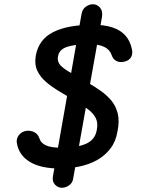

<svg xmlns="http://www.w3.org/2000/svg" viewBox="-20 -792 669 907"><path d="M262 4Q173 4 121.5 -27Q70 -58 60 -114Q56 -134 66.5 -150Q77 -166 96 -172Q116 -178 137 -170Q158 -162 166 -139Q172 -117 196.5 -105.5Q221 -94 273 -94Q342 -94 385.5 -112.5Q429 -131 437 -177Q444 -211 432.5 -234Q421 -257 393.5 -277.5Q366 -298 323 -323Q293 -341 260 -360.5Q227 -380 199 -403.5Q171 -427 156.5 -457.5Q142 -488 149 -529Q163 -606 231.5 -640.5Q300 -675 420 -675Q473 -675 511 -662.5Q549 -650 572 -624.5Q595 -599 603 -560Q608 -539 600 -523.5Q592 -508 572 -502Q549 -495 531.5 -503Q514 -511 507 -533Q499 -557 473.5 -570Q448 -583 400 -583Q336 -583 298 -571Q260 -559 254 -526Q249 -499 269 -480Q289 -461 324 -443Q359 -425 396 -401Q427 -383 455.5 -363Q484 -343 505.5 -317.5Q527 -292 536 -256.5Q545 -221 535 -171Q527 -123 501 -89.5Q475 -56 438 -35.5Q401 -15 355.5 -5.5Q310 4 262 4ZM462 -713 326 50Q323 72 306.5 83.5Q290 95 272 95Q254 95 240 80.5Q226 66 230 41L365 -725Q369 -749 385.5 -760.5Q402 -772 419 -772Q438 -772 452 -756.5Q466 -741 462 -713Z"/></svg>

Font: Edu VIC WA NT Beginner SemiBold
Style: Regular
Weight: 600
Designer: Tina and Corey Anderson
Foundry: Google for Education
Version: Version 1.003